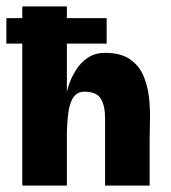

<svg xmlns="http://www.w3.org/2000/svg" viewBox="-25 -583 536 603"><path d="M305 0V-131Q305 -175 305 -212.5Q305 -250 292 -272.5Q279 -295 240 -295Q219 -295 207 -279.5Q195 -264 190 -231.5Q185 -199 185 -149V-295Q184 -288 186 -298.5Q188 -309 195.5 -328Q203 -347 216.5 -367.5Q230 -388 252 -402.5Q274 -417 305 -417Q354 -417 383 -397Q412 -377 425.5 -345Q439 -313 443 -276.5Q447 -240 446 -205.5Q445 -171 445 -146V0ZM45 0V-563H185V0ZM310 -446H-5V-526H310Z"/></svg>

Font: Darker Grotesque Black
Style: Regular
Weight: 900
Designer: Gabriel Lam
Foundry: TypeRant
Version: Version 1.000;gftools[0.9.28]